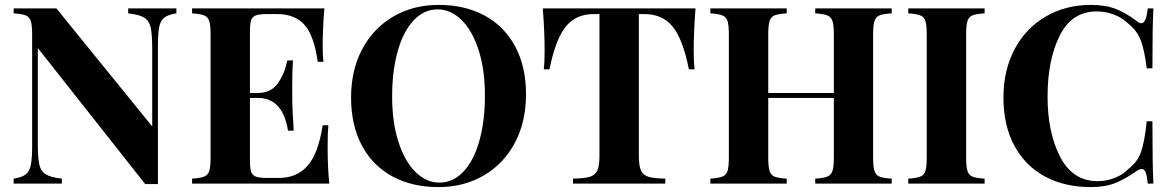

<svg xmlns="http://www.w3.org/2000/svg" viewBox="-20 -742 4738 776"><path d="M692.9 -688Q660.2 -683.1 644.5 -671.1Q628.9 -659.2 623.5 -633.1Q618.2 -606.9 618.2 -556.2V2H566.9L132.8 -547.9V-164.1Q132.8 -105 138.9 -77.4Q145 -49.8 165 -37.4Q185.1 -24.9 230 -20V0H35.2V-20Q67.9 -24.9 83.5 -36.9Q99.1 -48.8 104.5 -75Q109.9 -101.1 109.9 -151.9V-602.1Q109.9 -640.1 104.5 -657Q99.1 -673.8 83.5 -679.9Q67.9 -686 35.2 -688V-708H208L595.2 -231V-543.9Q595.2 -603 589.1 -630.6Q583 -658.2 563 -670.7Q543 -683.1 498 -688V-708H692.9Z M1311 0H756.3V-20Q789.1 -22 804.7 -28.1Q820.3 -34.2 825.7 -51Q831.1 -67.9 831.1 -106V-602.1Q831.1 -640.1 825.7 -657Q820.3 -673.8 804.7 -679.9Q789.1 -686 756.3 -688V-708H1291Q1284.2 -625 1284.2 -560.1Q1284.2 -516.1 1287.1 -492.2H1264.2Q1249 -599.1 1210.2 -642.1Q1171.4 -685.1 1100.1 -685.1H1059.1Q1028.3 -685.1 1014.2 -679.9Q1000 -674.8 995.1 -660.4Q990.2 -646 990.2 -613.8V-366.2H1022Q1075.2 -366.2 1102.8 -405Q1130.4 -443.8 1141.1 -498H1164.1Q1161.1 -456.1 1161.1 -403.8V-356Q1161.1 -305.2 1167 -213.9H1144Q1123 -346.2 1022 -346.2H990.2V-94.2Q990.2 -62 995.1 -47.6Q1000 -33.2 1014.2 -28.1Q1028.3 -22.9 1059.1 -22.9H1108.4Q1179.2 -22.9 1222.7 -71.5Q1266.1 -120.1 1284.2 -235.8H1307.1Q1304.2 -203.1 1304.2 -151.9Q1304.2 -60.1 1311 0Z M2106 -359.9Q2106 -250 2061 -165Q2016.1 -80.1 1935.5 -33Q1855 14.2 1752 14.2Q1646 14.2 1566.4 -28.8Q1486.8 -71.8 1442.9 -153.3Q1398.9 -234.9 1398.9 -348.1Q1398.9 -458 1443.8 -543Q1488.8 -627.9 1569.3 -675Q1649.9 -722.2 1752.9 -722.2Q1858.9 -722.2 1938.5 -679.2Q2018.1 -636.2 2062 -554.7Q2106 -473.1 2106 -359.9ZM1564.9 -352.1Q1564.9 -248 1590.3 -168.9Q1615.7 -89.8 1659.4 -46.9Q1703.1 -3.9 1755.9 -3.9Q1811 -3.9 1853 -48.3Q1895 -92.8 1917.5 -172.9Q1939.9 -252.9 1939.9 -356Q1939.9 -460 1914.6 -539.1Q1889.2 -618.2 1845.5 -661.1Q1801.8 -704.1 1749 -704.1Q1693.8 -704.1 1651.9 -659.7Q1609.9 -615.2 1587.4 -535.2Q1564.9 -455.1 1564.9 -352.1Z M2783.7 -538.1Q2783.7 -491.2 2787.1 -461.9H2764.2Q2739.7 -585 2698.2 -635Q2656.7 -685.1 2585 -685.1H2562V-113.8Q2562 -71.8 2570.6 -53Q2579.1 -34.2 2600.6 -27.6Q2622.1 -21 2668.9 -20V0H2295.9V-20Q2342.8 -21 2364.3 -27.6Q2385.7 -34.2 2394.3 -53Q2402.8 -71.8 2402.8 -113.8V-685.1H2380.9Q2333 -685.1 2299.6 -664.1Q2266.1 -643.1 2241.9 -594.5Q2217.8 -545.9 2200.7 -461.9H2177.7Q2181.2 -491.2 2181.2 -538.1Q2181.2 -612.8 2173.8 -708H2791Q2783.7 -612.8 2783.7 -538.1Z M3508.8 -602.1V-106Q3508.8 -67.9 3514.4 -51Q3520 -34.2 3534.9 -28.1Q3549.8 -22 3584 -20V0H3274.9V-20Q3308.1 -22 3323.5 -28.1Q3338.9 -34.2 3344.5 -51Q3350.1 -67.9 3350.1 -106V-346.2H3085V-106Q3085 -67.9 3090.3 -51Q3095.7 -34.2 3110.8 -28.1Q3126 -22 3159.7 -20V0H2851.1V-20Q2883.8 -22 2899.4 -28.1Q2915 -34.2 2920.4 -51Q2925.8 -67.9 2925.8 -106V-602.1Q2925.8 -640.1 2920.4 -657Q2915 -673.8 2899.4 -679.9Q2883.8 -686 2851.1 -688V-708H3159.7V-688Q3126 -686 3110.8 -679.9Q3095.7 -673.8 3090.3 -657Q3085 -640.1 3085 -602.1V-366.2H3350.1V-602.1Q3350.1 -640.1 3344.5 -657Q3338.9 -673.8 3323.5 -679.9Q3308.1 -686 3274.9 -688V-708H3584V-688Q3549.8 -686 3534.9 -679.9Q3520 -673.8 3514.4 -657Q3508.8 -640.1 3508.8 -602.1Z M3959.5 -688Q3925.8 -686 3910.6 -679.9Q3895.5 -673.8 3890.1 -657Q3884.8 -640.1 3884.8 -602.1V-106Q3884.8 -67.9 3890.1 -51Q3895.5 -34.2 3910.6 -28.1Q3925.8 -22 3959.5 -20V0H3650.9V-20Q3683.6 -22 3699.2 -28.1Q3714.8 -34.2 3720.2 -51Q3725.6 -67.9 3725.6 -106V-602.1Q3725.6 -640.1 3720.2 -657Q3714.8 -673.8 3699.2 -679.9Q3683.6 -686 3650.9 -688V-708H3959.5Z M4573.7 -657.2Q4584.5 -647.9 4592.8 -647.9Q4612.8 -647.9 4618.7 -708H4641.6Q4637.7 -640.1 4637.7 -465.8H4614.7Q4605.5 -540 4590.6 -579.1Q4575.7 -618.2 4539.6 -647Q4514.6 -670.9 4481.7 -683.3Q4448.7 -695.8 4412.6 -695.8Q4311.5 -695.8 4262.7 -597.4Q4213.9 -499 4213.9 -352.1Q4213.9 -206.1 4264.9 -107.9Q4315.9 -9.8 4416.5 -9.8Q4450.7 -9.8 4484.1 -22.5Q4517.6 -35.2 4540.5 -59.1Q4577.6 -86.9 4592 -128.9Q4606.4 -170.9 4614.7 -252H4637.7Q4637.7 -70.8 4641.6 0H4618.7Q4615.7 -32.2 4610.1 -45.7Q4604.5 -59.1 4594.7 -59.1Q4586.9 -59.1 4573.7 -50.8Q4528.8 -19 4487.8 -2.4Q4446.8 14.2 4388.7 14.2Q4282.7 14.2 4203.1 -28.8Q4123.5 -71.8 4079.6 -153.3Q4035.6 -234.9 4035.6 -348.1Q4035.6 -458 4080.6 -543Q4125.5 -627.9 4206.1 -675Q4286.6 -722.2 4389.6 -722.2Q4449.7 -722.2 4491.7 -705.1Q4533.7 -688 4573.7 -657.2Z"/></svg>

Font: Neothic
Style: Regular
Weight: 400
Designer: Vasily Draigo aka Daymarius
Foundry: Vasily Draigo aka Daymarius
Version: Version 1.00 May 8, 2019, initial release